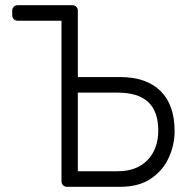

<svg xmlns="http://www.w3.org/2000/svg" viewBox="-20 -720 733 740"><path d="M239 0Q229 0 223 -6Q217 -12 217 -22V-640H49Q39 -640 33 -646Q27 -652 27 -662V-677Q27 -688 33 -694Q39 -700 49 -700H258Q268 -700 274 -694Q280 -688 280 -678V-423H443Q544 -423 598.5 -369.5Q653 -316 653 -214Q653 -163 631 -113.5Q609 -64 562.5 -32Q516 0 443 0ZM280 -60H433Q507 -60 548.5 -103Q590 -146 590 -217Q590 -290 551.5 -326.5Q513 -363 433 -363H280Z"/></svg>

Font: Rubik Light
Style: Regular
Weight: 300
Designer: Hubert and Fischer
Foundry: Hubert and Fischer
Version: Version 2.300;gftools[0.9.30]